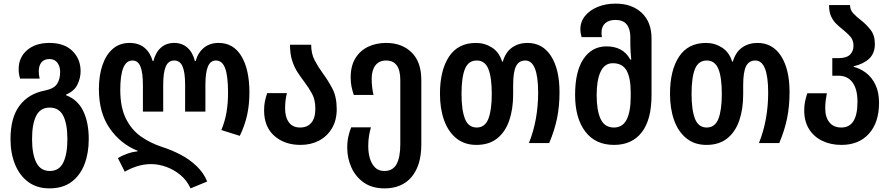

<svg xmlns="http://www.w3.org/2000/svg" viewBox="-20 -790 4916 1060"><path d="M253 250Q184 250 136 214.5Q88 179 63 117.5Q38 56 38 -22Q38 -141 88 -207Q138 -273 227 -290Q277 -300 294.5 -326Q312 -352 312 -393Q312 -423 297 -443.5Q282 -464 253 -464Q224 -464 209 -446Q194 -428 194 -396Q194 -377 199 -356H91Q83 -382 83 -408Q83 -473 129.5 -513Q176 -553 253 -553Q335 -553 380 -508.5Q425 -464 425 -397Q425 -359 407.5 -323Q390 -287 345 -268V-264Q409 -240 439.5 -177Q470 -114 470 -22Q470 55 446.5 116.5Q423 178 375 214Q327 250 253 250ZM255 154Q306 154 329 108Q352 62 352 -22Q352 -106 329 -151Q306 -196 254 -196Q203 -196 180 -151Q157 -106 157 -22Q157 61 180.5 107.5Q204 154 255 154Z M1032 250Q1012 206 976.5 176.5Q941 147 898.5 131.5Q856 116 815 116Q773 116 735 128.5Q697 141 669 158L631 83Q651 70 681.5 59Q712 48 739 46V42Q646 5 586 -81Q526 -167 526 -298Q526 -374 546 -431.5Q566 -489 603.5 -521Q641 -553 695 -553Q745 -553 777 -527Q809 -501 823 -453H827Q839 -501 868.5 -527Q898 -553 942 -553Q985 -553 1014.5 -527Q1044 -501 1056 -453H1060Q1074 -501 1106.5 -527Q1139 -553 1187 -553Q1269 -553 1313 -479.5Q1357 -406 1357 -279Q1357 -215 1345 -158Q1333 -101 1304 -40L1202 -72Q1223 -123 1231 -173Q1239 -223 1239 -277Q1239 -370 1223 -413Q1207 -456 1172 -456Q1142 -456 1128 -423Q1114 -390 1114 -320V-174H1002V-321Q1002 -390 988 -423Q974 -456 942 -456Q910 -456 895.5 -423.5Q881 -391 881 -321V-174H769V-320Q769 -389 755.5 -422.5Q742 -456 711 -456Q644 -456 644 -294Q644 -198 675 -135.5Q706 -73 758 -36.5Q810 0 874 21Q928 38 978 64.5Q1028 91 1066 127.5Q1104 164 1124 212Z M1639 10Q1551 10 1494.5 -40Q1438 -90 1438 -180Q1438 -209 1442.5 -230.5Q1447 -252 1455 -276H1564Q1559 -256 1556.5 -236Q1554 -216 1554 -191Q1554 -143 1575 -114.5Q1596 -86 1637 -86Q1677 -86 1699 -112.5Q1721 -139 1721 -189Q1721 -239 1703 -272Q1685 -305 1661 -337Q1642 -362 1623.5 -390Q1605 -418 1593 -455Q1581 -492 1581 -543H1698Q1698 -494 1717 -457.5Q1736 -421 1761 -387Q1790 -348 1814.5 -302Q1839 -256 1839 -187Q1839 -126 1812.5 -81.5Q1786 -37 1741 -13.5Q1696 10 1639 10Z M2103 250Q2035 250 1989.5 218.5Q1944 187 1920.5 135.5Q1897 84 1897 26Q1897 -9 1903.5 -37.5Q1910 -66 1919 -87H2028Q2023 -71 2018 -44.5Q2013 -18 2013 17Q2013 53 2022 84Q2031 115 2050.5 134.5Q2070 154 2102 154Q2149 154 2169.5 116Q2190 78 2190 6V-348Q2190 -456 2112 -456Q2073 -456 2052.5 -429Q2032 -402 2032 -355Q2032 -310 2042 -266H1933Q1925 -291 1920.5 -312.5Q1916 -334 1916 -363Q1916 -425 1941.5 -467.5Q1967 -510 2011.5 -531.5Q2056 -553 2112 -553Q2199 -553 2252.5 -500.5Q2306 -448 2306 -349V8Q2306 122 2253 186Q2200 250 2103 250Z M2610 10Q2545 10 2500 -26Q2455 -62 2432 -125.5Q2409 -189 2409 -272Q2409 -402 2459 -477.5Q2509 -553 2608 -553Q2656 -553 2696 -527.5Q2736 -502 2752 -450H2756Q2771 -502 2807 -527.5Q2843 -553 2892 -553Q2976 -553 3022.5 -480Q3069 -407 3069 -281Q3069 -204 3055.5 -137.5Q3042 -71 3012 0H2900Q2926 -65 2938.5 -135Q2951 -205 2951 -278Q2951 -456 2880 -456Q2845 -456 2829 -424.5Q2813 -393 2813 -320V-269Q2813 -188 2791.5 -125Q2770 -62 2725 -26Q2680 10 2610 10ZM2612 -86Q2657 -86 2676 -133.5Q2695 -181 2695 -272Q2695 -363 2676 -409.5Q2657 -456 2612 -456Q2566 -456 2547 -409.5Q2528 -363 2528 -272Q2528 -182 2547 -134Q2566 -86 2612 -86Z M3370 10Q3267 10 3211 -64Q3155 -138 3155 -266Q3155 -396 3201.5 -465Q3248 -534 3329 -534Q3373 -534 3406 -516.5Q3439 -499 3460 -461H3465Q3463 -484 3461.5 -503.5Q3460 -523 3460 -541V-585Q3460 -630 3440 -655Q3420 -680 3378 -680Q3342 -680 3321.5 -662Q3301 -644 3301 -610Q3301 -598 3303 -585H3191Q3184 -609 3184 -627Q3184 -670 3210 -702Q3236 -734 3280 -752Q3324 -770 3379 -770Q3469 -770 3523 -719Q3577 -668 3577 -578V-265Q3577 -129 3523 -59.5Q3469 10 3370 10ZM3369 -86Q3418 -86 3440 -130.5Q3462 -175 3462 -256V-281Q3462 -359 3439.5 -400Q3417 -441 3363 -441Q3318 -441 3296 -394.5Q3274 -348 3274 -265Q3274 -180 3296 -133Q3318 -86 3369 -86Z M3880 10Q3815 10 3770 -26Q3725 -62 3702 -125.5Q3679 -189 3679 -272Q3679 -402 3729 -477.5Q3779 -553 3878 -553Q3926 -553 3966 -527.5Q4006 -502 4022 -450H4026Q4041 -502 4077 -527.5Q4113 -553 4162 -553Q4246 -553 4292.5 -480Q4339 -407 4339 -281Q4339 -204 4325.5 -137.5Q4312 -71 4282 0H4170Q4196 -65 4208.5 -135Q4221 -205 4221 -278Q4221 -456 4150 -456Q4115 -456 4099 -424.5Q4083 -393 4083 -320V-269Q4083 -188 4061.5 -125Q4040 -62 3995 -26Q3950 10 3880 10ZM3882 -86Q3927 -86 3946 -133.5Q3965 -181 3965 -272Q3965 -363 3946 -409.5Q3927 -456 3882 -456Q3836 -456 3817 -409.5Q3798 -363 3798 -272Q3798 -182 3817 -134Q3836 -86 3882 -86Z M4625 10Q4566 10 4519.5 -12.5Q4473 -35 4446.5 -77.5Q4420 -120 4420 -180Q4420 -208 4424.5 -229.5Q4429 -251 4437 -275H4545Q4541 -255 4538.5 -235Q4536 -215 4536 -191Q4536 -143 4559 -114.5Q4582 -86 4625 -86Q4714 -86 4714 -228Q4714 -298 4686.5 -335Q4659 -372 4609 -372H4575V-469H4608Q4653 -469 4672.5 -488Q4692 -507 4692 -537Q4692 -568 4674.5 -588Q4657 -608 4634 -626Q4615 -641 4597 -658.5Q4579 -676 4568 -700.5Q4557 -725 4557 -762H4673Q4673 -735 4691 -716Q4709 -697 4735 -677Q4763 -655 4786.5 -625Q4810 -595 4810 -547Q4810 -496 4779 -466.5Q4748 -437 4693 -424V-421Q4729 -412 4761 -388Q4793 -364 4813 -322.5Q4833 -281 4833 -222Q4833 -114 4777.5 -52Q4722 10 4625 10Z"/></svg>

Font: Noto Sans Georgian Condensed SemiBold
Style: Regular
Weight: 600
Width: 3
Designer: Monotype Design Team, Akaki Razmadze
Foundry: Google LLC
Version: Version 2.005; ttfautohint (v1.8.4.7-5d5b)